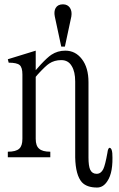

<svg xmlns="http://www.w3.org/2000/svg" viewBox="-20 -715 540 874"><path d="M15.6 1H209V-24.4Q172.9 -24.4 158.2 -38.1Q142.6 -50.8 142.6 -83V-365.2L153.3 -377.9Q188.5 -416 204.1 -425.8Q227.5 -441.4 258.8 -441.4Q291 -441.4 306.6 -414.1Q322.3 -388.7 322.3 -343.8V2Q324.2 82 352.5 114.3Q375 138.7 421.9 138.7Q450.2 138.7 468.8 109.4Q496.1 69.3 491.2 -17.6Q489.3 -39.1 480.5 -42Q471.7 -43.9 468.8 -18.6Q459 36.1 450.2 54.7Q439.5 76.2 419.9 76.2Q399.4 76.2 390.6 57.6Q382.8 41 382.8 2V-340.8Q382.8 -407.2 352.5 -446.3Q323.2 -484.4 277.3 -484.4Q242.2 -484.4 213.9 -465.8Q196.3 -454.1 166 -421.9L142.6 -395.5V-484.4L15.6 -445.3L19.5 -429.7Q56.6 -429.7 69.3 -418.9Q82 -408.2 82 -376V-83Q82 -50.8 67.4 -38.1Q52.7 -24.4 15.6 -24.4ZM275.4 -502.9 304.7 -639.6Q308.6 -663.1 298.8 -678.7Q288.1 -695.3 266.6 -695.3Q243.2 -695.3 233.4 -678.7Q224.6 -663.1 229.5 -639.6L258.8 -502.9Z"/></svg>

Font: BatangChe
Style: Regular
Weight: 400
Monospace: yes
Version: Version 2.21